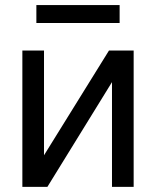

<svg xmlns="http://www.w3.org/2000/svg" viewBox="-20 -727 607 747"><path d="M404 -530.4H500V0H415.7V-407.5L164.4 0H67V-530.4H151.2V-122.9ZM445.4 -637.4H121.5V-707.2H445.4Z"/></svg>

Font: Pretendard Variable
Style: Regular
Weight: 400
Designer: Base glyphs from Inter by Rasmus Andersson; Hangul glyphs from Noto Sans CJK(Source Han Sans) by Jang Soo-young and Kang
Foundry: Kil Hyung-jin
Version: Version 1.100;FEAKit 1.0